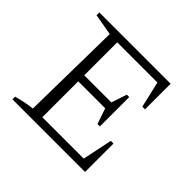

<svg xmlns="http://www.w3.org/2000/svg" viewBox="-155 -834 1017 1017"><g transform="rotate(45 353.5 -325.5)"><path d="M577 -213H597V0H53V-20Q82 -28 109.5 -33.5Q137 -39 164 -42L173 -609L53 -630V-651H587V-459H567L533 -606H206L232 -632V-359H435L464 -446H482V-226H464L434 -314H232V-20L206 -45H542Z"/></g></svg>

Font: Piazzolla Thin ExtraLight
Style: Regular
Weight: 250
Version: Version 2.005